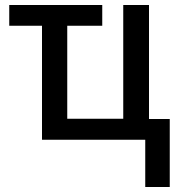

<svg xmlns="http://www.w3.org/2000/svg" viewBox="-20 -559 716 768"><path d="M561 189H659V-83H576V-539H473V-84H249V-456H389V-539H17V-456H148V0H561Z"/></svg>

Font: Noto Sans SemiCondensed Medium
Style: Regular
Weight: 500
Width: 4
Designer: Monotype Design Team
Foundry: Monotype Imaging Inc.
Version: Version 2.013